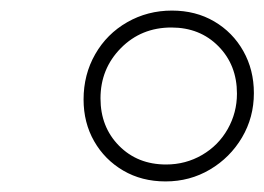

<svg xmlns="http://www.w3.org/2000/svg" viewBox="-20 -744 500 363"><path d="M138 -556Q138 -603 160 -641.5Q182 -680 220.5 -702Q259 -724 305 -724Q350 -724 385 -703.5Q420 -683 440 -647.5Q460 -612 460 -568Q460 -522 437.5 -484Q415 -446 377 -423.5Q339 -401 293 -401Q248 -401 213 -421.5Q178 -442 158 -477Q138 -512 138 -556ZM294 -433Q331 -433 362 -451Q393 -469 410.5 -500Q428 -531 428 -567Q428 -621 393 -656.5Q358 -692 304 -692Q247 -692 208.5 -653Q170 -614 170 -558Q170 -504 205 -468.5Q240 -433 294 -433Z"/></svg>

Font: Nyght Serif Italic
Style: Regular
Weight: 400
Italic angle: -16°
Designer: Maksym Kobuzan
Version: Version 0.410